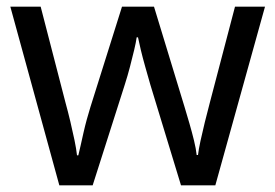

<svg xmlns="http://www.w3.org/2000/svg" viewBox="-20 -557 826 576"><path d="M431 -303Q423 -331 415.5 -357.5Q408 -384 402.5 -407Q397 -430 394 -445H390Q388 -430 382.5 -407Q377 -384 370 -357Q363 -330 354 -302L258 -1H158L11 -537H102L176 -251Q184 -222 191 -192.5Q198 -163 203.5 -136.5Q209 -110 211 -91H215Q218 -103 222 -121Q226 -139 230.5 -159Q235 -179 240.5 -199Q246 -219 251 -235L346 -537H442L534 -235Q541 -212 548.5 -186Q556 -160 562 -135.5Q568 -111 570 -92H574Q576 -109 581.5 -134.5Q587 -160 594.5 -190.5Q602 -221 610 -251L685 -537H775L626 -1H523Z"/></svg>

Font: Noto Sans Lao Looped
Style: Regular
Weight: 400
Designer: Mark Frömberg, Ben Mitchell
Foundry: The Fontpad Ltd
Version: Version 1.001